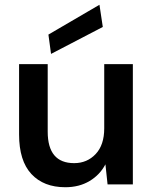

<svg xmlns="http://www.w3.org/2000/svg" viewBox="-20 -773 644 805"><path d="M254 12Q163 12 111.5 -43.5Q60 -99 60 -209V-504H180V-221Q180 -89 291 -89Q345 -89 381 -127Q417 -165 417 -235V-504H537V0H431L422 -84Q399 -40 355.5 -14Q312 12 254 12ZM194 -547 183 -628 397 -753 411 -660Z"/></svg>

Font: DM Sans SemiBold
Style: Regular
Weight: 600
Designer: Colophon Foundry, Jonny Pinhorn
Foundry: Colophon Foundry
Version: Version 4.004; ttfautohint (v1.8.4.7-5d5b)